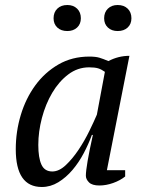

<svg xmlns="http://www.w3.org/2000/svg" viewBox="-20 -735 575 767"><path d="M347 -196Q334 -160 314.5 -123Q295 -86 269.5 -56Q244 -26 213 -7Q182 12 147 12Q43 12 43 -139Q43 -209 63 -275.5Q83 -342 121 -394Q159 -446 213.5 -477.5Q268 -509 337 -509Q362 -509 377 -504.5Q392 -500 413 -491Q453 -512 497 -512L407 -55H480V-30Q460 -14 432 -4Q404 6 377 6Q348 6 335.5 -6.5Q323 -19 323 -33Q323 -51 330 -92Q337 -133 351 -196ZM189 -50Q216 -50 243 -75.5Q270 -101 294 -137Q318 -173 337 -212Q356 -251 367 -277L399 -448Q385 -458 372 -462Q359 -466 336 -466Q290 -466 252.5 -437.5Q215 -409 188.5 -364Q162 -319 147.5 -264Q133 -209 133 -156Q133 -105 145.5 -77.5Q158 -50 189 -50ZM396 -662Q396 -686 411 -700.5Q426 -715 450 -715Q475 -715 490 -700.5Q505 -686 505 -662Q505 -639 490 -625Q475 -611 450 -611Q426 -611 411 -625Q396 -639 396 -662ZM194 -662Q194 -686 209 -700.5Q224 -715 249 -715Q273 -715 288 -700.5Q303 -686 303 -662Q303 -639 288 -625Q273 -611 249 -611Q224 -611 209 -625Q194 -639 194 -662Z"/></svg>

Font: PTSerif
Style: Italic
Weight: 400
Italic angle: -12°
Designer: A.Korolkova, O.Umpeleva, V.Yefimov
Foundry: ParaType Ltd
Version: Version 1.000W OFL; ttfautohint (v1.2) -l 8 -r 50 -G 200 -x 